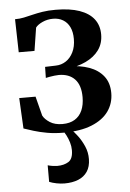

<svg xmlns="http://www.w3.org/2000/svg" viewBox="-54 -576 576 849"><g transform="rotate(-5 234.0 -151.0)"><path d="M212.5 9.5Q173.5 9.5 140.2 3.5Q107 -2.5 81.2 -10.5Q55.5 -18.5 38 -24.5L31 -160H103.5L125.5 -74Q134 -57.5 156 -43.2Q178 -29 212 -29Q244.5 -29 266.5 -42.5Q288.5 -56 299.5 -81Q310.5 -106 310.5 -140Q310.5 -193 285 -219.8Q259.5 -246.5 214 -246.5Q206.5 -246.5 195.2 -245.2Q184 -244 173.2 -242Q162.5 -240 156 -238.5L157 -287.5L205 -289Q229.5 -289.5 249.8 -302.8Q270 -316 282.2 -340.8Q294.5 -365.5 294.5 -399.5Q294.5 -431 284 -452.5Q273.5 -474 254.5 -485.2Q235.5 -496.5 210.5 -496.5Q185 -496.5 163.2 -486.5Q141.5 -476.5 132.5 -464L116.5 -362H46.5L43 -509Q64 -509 82.8 -513Q101.5 -517 121.8 -522Q142 -527 166.8 -531Q191.5 -535 225 -535Q288.5 -535 331 -520Q373.5 -505 395 -477Q416.5 -449 416.5 -409Q416.5 -369 395.5 -340Q374.5 -311 336.8 -293.2Q299 -275.5 249 -268.5L259 -280.5Q311 -280.5 351.5 -266Q392 -251.5 415.2 -222Q438.5 -192.5 438.5 -147Q438.5 -101.5 413.5 -66.2Q388.5 -31 338.5 -10.8Q288.5 9.5 212.5 9.5ZM198 233.5Q181.5 233.5 162.5 229.8Q143.5 226 130.5 220.5V147Q140.5 150 152.8 151.8Q165 153.5 172.5 153.5Q202.5 153.5 222.8 140.8Q243 128 243 89.5Q243 72.5 237.8 55Q232.5 37.5 224.8 22.8Q217 8 209.5 -1.5L232.5 -6L247.5 -1.5Q259.5 9.5 275.2 30.2Q291 51 303 78.2Q315 105.5 314.5 136Q314 169 299.5 190.8Q285 212.5 259 223Q233 233.5 198 233.5Z"/></g></svg>

Font: Merriweather 96pt SemiBold
Style: Regular
Weight: 600
Version: Version 2.100